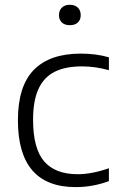

<svg xmlns="http://www.w3.org/2000/svg" viewBox="-20 -774 498 804"><path d="M55 -270.5Q55 -413.5 121.8 -481.5Q188.5 -549.5 318 -549.5Q383 -549.5 436 -534V-480Q379.5 -496 323 -496Q253.5 -496 208.5 -473.2Q163.5 -450.5 141 -401.2Q118.5 -352 118.5 -272.5Q118.5 -152 165 -98.2Q211.5 -44.5 305 -44.5Q364.5 -44.5 436 -69.5V-15.5Q368 9.5 297 9.5Q55 9.5 55 -270.5ZM227 -710.5Q227 -730.5 239.2 -742.2Q251.5 -754 272.5 -754Q293.5 -754 305.8 -742.2Q318 -730.5 318 -710.5Q318 -691 306 -679.8Q294 -668.5 272.5 -668.5Q251 -668.5 239 -679.8Q227 -691 227 -710.5Z"/></svg>

Font: Encode Sans Semi Expanded Light
Style: Regular
Weight: 300
Width: 6
Designer: Multiple Designers
Foundry: Impallari Type
Version: Version 2.000